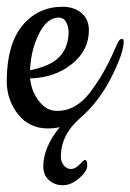

<svg xmlns="http://www.w3.org/2000/svg" viewBox="-20 -375 386 568"><path d="M346 -252Q346 -219 309.5 -146.5Q273 -74 216.5 -25Q160 24 160 89Q160 104 169 114.5Q178 125 190 125Q202 125 215.5 111.5Q229 98 231 98Q238 98 238 115Q238 132 214 152.5Q190 173 166 173Q142 173 125 158Q108 143 108 117Q108 61 157 1Q142 5 122 5Q66 5 33 -37.5Q0 -80 0 -134Q0 -243 46 -299Q92 -355 165 -355Q199 -355 221 -336.5Q243 -318 243 -286Q243 -226 192.5 -185.5Q142 -145 69 -143Q73 -104 95.5 -75.5Q118 -47 148 -47Q178 -47 202 -61Q226 -75 246 -101Q288 -156 318 -226Q326 -244 330.5 -252Q335 -260 340.5 -260Q346 -260 346 -252ZM102 -176Q183 -201 183 -282Q179 -323 154 -323Q119 -323 95 -274.5Q71 -226 69 -167Q73 -167 102 -176Z"/></svg>

Font: Cookie
Style: Regular
Weight: 400
Designer: Ania Kruk
Foundry: Ania Kruk
Version: Version 1.004